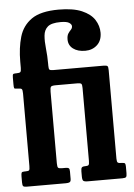

<svg xmlns="http://www.w3.org/2000/svg" viewBox="-55 -835 614 877"><g transform="rotate(-5 251.5 -396.5)"><path d="M178 -422.5V-94.5Q178 -77.5 182 -73.8Q186 -70 199.5 -70H216.5Q226 -70 230.2 -67.2Q234.5 -64.5 234.5 -52.5V-18.5Q234.5 -6.5 229 -3.2Q223.5 0 212 0H33.5Q20 0 16 -3.5Q12 -7 12 -21V-49Q12 -62 14.5 -66Q17 -70 27.5 -70H32Q45.5 -70 48.8 -73.5Q52 -77 52 -93V-425Q52 -442 48 -446Q44 -450 27 -450H26Q15.5 -450 13.8 -453.2Q12 -456.5 12 -471.5V-501Q12 -514 14.5 -517Q17 -520 26.5 -520H29.5Q44 -520 48 -523.8Q52 -527.5 52 -542.5V-572Q52 -634.5 66.5 -684.5Q81 -734.5 122.8 -763.8Q164.5 -793 247 -793Q313.5 -793 353.5 -775.8Q393.5 -758.5 411.2 -730.8Q429 -703 429 -671.5Q429 -635.5 407 -615.2Q385 -595 352.5 -595Q318 -595 297 -610.8Q276 -626.5 276 -653.5Q276 -671 282.2 -680.5Q288.5 -690 295 -696.5Q301.5 -703 301.5 -712.5Q301.5 -720.5 290.8 -728Q280 -735.5 251 -735.5Q209 -735.5 192 -720.8Q175 -706 172.8 -680Q170.5 -654 174.2 -620.8Q178 -587.5 178 -550V-542.5Q178 -527.5 181.5 -523.8Q185 -520 200 -520H429Q444 -520 447.5 -516Q451 -512 451 -496.5V-92Q451 -77.5 455.2 -73.8Q459.5 -70 474.5 -70H475.5Q486 -70 488.5 -66Q491 -62 491 -52V-21.5Q491 -8.5 487.5 -4.2Q484 0 470 0H311.5Q296 0 291.2 -4.5Q286.5 -9 286.5 -25V-48.5Q286.5 -62 290.8 -66Q295 -70 305 -70H307Q318 -70 321.5 -73.8Q325 -77.5 325 -92.5V-426.5Q325 -441.5 321.5 -445.8Q318 -450 303 -450H204.5Q186.5 -450 182.2 -445.5Q178 -441 178 -422.5Z"/></g></svg>

Font: Besley* Condensed Semi
Style: Regular
Weight: 600
Width: 3
Designer: Owen Earl
Foundry: indestructible type*
Version: Version 3.000; ttfautohint (v1.8.3)